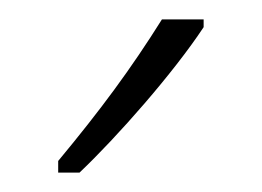

<svg xmlns="http://www.w3.org/2000/svg" viewBox="-20 -850 270 198"><path d="M190 -822V-830H147C115 -779 84 -737 40 -684V-672H62C101 -709 159 -775 190 -822Z"/></svg>

Font: Noto Sans Malayalam UI ExtraCondensed ExtraLight
Style: Regular
Weight: 200
Width: 2
Designer: Jelle Bosma - Monotype Design Team
Foundry: Monotype Imaging Inc.
Version: Version 2.104